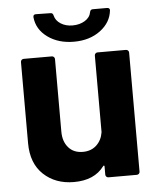

<svg xmlns="http://www.w3.org/2000/svg" viewBox="-51 -736 649 787"><g transform="rotate(-5 273.5 -342.5)"><path d="M364 -514H481Q486 -514 489.5 -510.5Q493 -507 493 -502V-12Q493 -7 489.5 -3.5Q486 0 481 0H364Q359 0 355.5 -3.5Q352 -7 352 -12V-46Q352 -49 350 -49.5Q348 -50 346 -47Q306 7 222 7Q146 7 97 -39Q48 -85 48 -168V-502Q48 -507 51.5 -510.5Q55 -514 60 -514H176Q181 -514 184.5 -510.5Q188 -507 188 -502V-203Q188 -163 209.5 -138Q231 -113 269 -113Q303 -113 325 -133.5Q347 -154 352 -187V-502Q352 -507 355.5 -510.5Q359 -514 364 -514ZM115 -680V-682Q115 -692 126 -692L186 -691Q196 -691 198 -680Q203 -659 223.5 -646Q244 -633 272 -633Q301 -633 322.5 -646Q344 -659 348 -681Q350 -692 360 -692H418Q430 -692 430 -682Q425 -632 381 -599Q337 -566 272 -566Q208 -566 164 -598Q120 -630 115 -680Z"/></g></svg>

Font: Amber EN
Style: Bold
Weight: 700
Designer: Jeremy Tribby
Foundry: Tribby Type
Version: Version 1.408 November 24, 2021